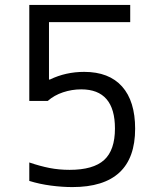

<svg xmlns="http://www.w3.org/2000/svg" viewBox="-20 -750 640 780"><path d="M274 10Q233 10 187 4Q141 -2 99 -15V-90Q143 -75 181.5 -67.5Q220 -60 263 -60Q359 -60 403 -100Q447 -140 447 -228Q447 -387 310 -387Q272 -387 236 -375Q200 -363 174 -340H99V-730H509V-660H179V-427H183Q247 -458 322 -458Q423 -458 476 -398.5Q529 -339 529 -227Q529 10 274 10Z"/></svg>

Font: M PLUS Code Latin 60
Style: Regular
Weight: 400
Width: 7
Monospace: yes
Designer: Coji Morishita
Foundry: UNDERFOREST DESIGN
Version: Version 1.005; ttfautohint (v1.8.3)